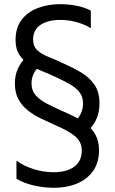

<svg xmlns="http://www.w3.org/2000/svg" viewBox="-20 -700 552 923"><path d="M391.4 -62.8 334 -113.1Q355.8 -128.6 367.4 -151.5Q379.1 -174.4 379.1 -203.2Q379.1 -235.3 362.1 -256.8Q345.2 -278.2 316.5 -294.7Q287.8 -311.2 252.5 -327.5Q218.5 -343.5 183.4 -357.7Q148.3 -371.8 119.3 -390.7Q90.3 -409.6 72.6 -437.3Q54.8 -465 54.8 -507.7Q54.8 -566.4 83.8 -604.6Q112.8 -642.7 161.6 -661.3Q210.5 -680 269.5 -680Q305.9 -680 345.6 -672.8Q385.3 -665.6 416.6 -648.9V-564.2Q390.7 -581.5 350.6 -592.9Q310.6 -604.3 271.5 -604.3Q210 -604.3 174.6 -580.3Q139.2 -556.3 139.2 -511.1Q139.2 -477.1 158.9 -458.7Q178.5 -440.4 212.5 -426.8Q246.6 -413.3 288.4 -393.5Q330.9 -374.9 369.7 -351.9Q408.5 -328.8 433.4 -293.6Q458.3 -258.3 458.3 -202.5Q458.3 -156.4 440.2 -120.7Q422.1 -84.9 391.4 -62.8ZM101.3 -421.4 168 -379.2Q149.9 -364.2 140.7 -343.4Q131.5 -322.5 131.5 -299.7Q131.5 -265.7 150.6 -243.1Q169.8 -220.5 202.1 -203.5Q234.4 -186.5 273.4 -169.1Q305.2 -155.3 337.7 -139.3Q370.1 -123.3 396.9 -101.7Q423.8 -80.2 439.9 -50.3Q456 -20.4 456 22.2Q456 82 427.4 122.1Q398.8 162.2 349.9 182.5Q301.1 202.8 239.7 202.8Q191.7 202.8 143.6 191.9Q95.6 181 59.1 159.2V72.2Q92.6 97.1 140.3 112.5Q188 127.9 237.3 127.9Q301 127.9 337.1 101.2Q373.1 74.4 373.1 23Q373.1 1.3 364.4 -15.8Q355.7 -32.9 339.2 -46.5Q322.7 -60.1 298.4 -73.2Q274.2 -86.4 242 -99.9Q208 -115.3 174.1 -131.7Q140.1 -148.2 112.5 -170.4Q84.8 -192.6 68.2 -223.6Q51.5 -254.7 51.5 -298.7Q51.5 -337.3 65.3 -368Q79.1 -398.7 101.3 -421.4Z"/></svg>

Font: Hind Variable Light
Style: Regular
Weight: 300
Designer: Manushi Parikh, Satya Rajpurohit
Foundry: Indian Type Foundry
Version: Version 3.000